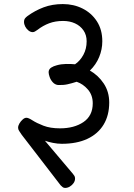

<svg xmlns="http://www.w3.org/2000/svg" viewBox="-20 -793 661 944"><path d="M300 131Q293 131 288 127Q283 123 278 118L87 -130Q79 -142 74 -149.5Q69 -157 69 -165Q69 -175 75.5 -186Q82 -197 91.5 -205.5Q101 -214 110 -214Q120 -214 140 -201Q160 -188 193.5 -175Q227 -162 275 -162Q345 -162 390.5 -193Q436 -224 436 -285Q436 -325 412.5 -352.5Q389 -380 357 -391Q332 -383 311.5 -378.5Q291 -374 265 -375Q250 -377 239.5 -388.5Q229 -400 224 -414.5Q219 -429 219 -439Q220 -453 231.5 -460.5Q243 -468 259 -472Q280 -478 304 -478.5Q328 -479 349 -477Q374 -494 390 -523.5Q406 -553 406 -590Q406 -621 390.5 -643.5Q375 -666 349 -678Q323 -690 290 -690Q252 -690 221.5 -678.5Q191 -667 164 -646Q157 -641 151.5 -638Q146 -635 141 -635Q130 -635 120 -643Q110 -651 104 -662.5Q98 -674 98 -686Q98 -696 102.5 -702Q107 -708 115 -714Q152 -741 194.5 -757Q237 -773 289 -773Q342 -773 386 -751Q430 -729 456.5 -688Q483 -647 483 -590Q483 -550 467.5 -512.5Q452 -475 422 -446Q463 -423 490 -382.5Q517 -342 517 -289Q517 -226 489.5 -180.5Q462 -135 410 -110.5Q358 -86 284 -86Q263 -86 240.5 -90.5Q218 -95 201 -101L338 61Q343 67 346 72Q349 77 349 85Q349 97 341.5 107.5Q334 118 323 124.5Q312 131 300 131Z"/></svg>

Font: Playpen Sans Deva
Style: Regular
Weight: 400
Designer: Pooja Saxena, Gunjan Panchal, Laura Meseguer, Veronika Burian, José Scaglione
Foundry: TypeTogether
Version: Version 2.000